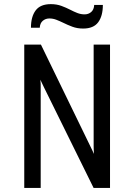

<svg xmlns="http://www.w3.org/2000/svg" viewBox="-20 -918 656 938"><path d="M98.5 0V-700H180L422 -202Q425.4 -195.5 430.4 -184.8Q435.4 -174.1 438.8 -166Q438.2 -180.1 437.9 -187.9Q437.5 -195.6 437.5 -202.8V-700H517.5V0H437.2L195 -491Q191.2 -498.8 186.1 -509.6Q180.9 -520.5 177.2 -528.5Q178.6 -516.8 178.7 -508.1Q178.8 -499.5 178.8 -491.8V0ZM386.2 -778.5Q357.4 -778.5 333.4 -787.5Q309.4 -796.5 288.8 -806.8Q271.5 -815.2 255.1 -821.5Q238.8 -827.8 221.2 -827.8Q202.8 -827.8 189.2 -816.5Q175.6 -805.2 174.2 -782.5H131.2Q131.2 -836.4 154.2 -867.1Q177.2 -897.8 228.2 -897.8Q256.8 -897.8 280.1 -889.2Q303.4 -880.6 323.5 -870.2Q340.9 -861.1 358.1 -854.4Q375.2 -847.8 393.2 -847.8Q412.2 -847.8 425.6 -859.4Q439 -871.1 440.2 -893.8H482.5Q482.5 -840 459.7 -809.2Q436.9 -778.5 386.2 -778.5Z"/></svg>

Font: Overpass Mono Light
Style: Regular
Weight: 300
Monospace: yes
Designer: Delve Withrington, Dave Bailey
Foundry: Delve Fonts LLC
Version: Version 4.000